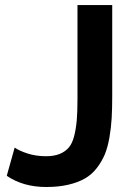

<svg xmlns="http://www.w3.org/2000/svg" viewBox="-20 -730 531 761"><path d="M38.1 -145Q55.2 -132.8 88.6 -121.8Q122.1 -110.8 162.1 -110.8Q193.8 -110.8 215.8 -119.6Q237.8 -128.4 252 -144.5Q266.1 -160.6 273.7 -189.7Q281.2 -218.8 284.2 -252.9Q287.1 -287.1 287.1 -337.9V-710H424.8V-349.1Q424.8 -299.3 422.6 -261.5Q420.4 -223.6 413.6 -184.3Q406.7 -145 395 -117.2Q383.3 -89.4 363.5 -63.7Q343.8 -38.1 316.4 -22.5Q289.1 -6.8 250.5 2.2Q211.9 11.2 163.1 11.2Q71.8 11.2 6.8 -33.2Z"/></svg>

Font: Rawline
Style: Bold
Weight: 700
Designer: Matt McInerney, Pablo Impallari, Rodrigo Fuenzalida
Foundry: Matt McInerney, Pablo Impallari, Rodrigo Fuenzalida
Version: Version 4.020;PS 004.020;hotconv 1.0.88;makeotf.lib2.5.64775